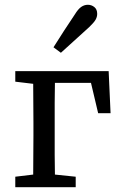

<svg xmlns="http://www.w3.org/2000/svg" viewBox="-20 -784 507 804"><path d="M44 -442V-486H435L443 -310H391L361 -437H210Q209 -398 209 -353.5Q209 -309 209 -271V-215Q209 -179 209 -135.5Q209 -92 210 -53L297 -44V0H44V-44L119 -53Q119 -92 119.5 -135.5Q120 -179 120 -215V-271Q120 -307 119.5 -351Q119 -395 119 -433ZM204 -586Q226 -621 248 -655Q270 -689 293 -723Q307 -746 320 -755Q333 -764 348 -764Q363 -764 375 -754.5Q387 -745 387 -726Q387 -713 380 -701Q373 -689 353 -670Q323 -643 294 -616.5Q265 -590 235 -563Z"/></svg>

Font: Source Serif 4 SmText
Style: Regular
Weight: 400
Designer: Frank Grießhammer
Foundry: Adobe
Version: Version 4.005;hotconv 1.1.0;makeotfexe 2.6.0